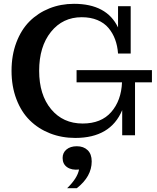

<svg xmlns="http://www.w3.org/2000/svg" viewBox="-20 -715 831 1015"><path d="M377.9 14.2Q306.2 14.2 244.4 -10Q182.6 -34.2 137.5 -78.9Q92.3 -123.5 66.7 -190.9Q41 -258.3 41 -340.8Q41 -422.9 66.4 -490.2Q91.8 -557.6 136.2 -602.1Q180.7 -646.5 241 -670.7Q301.3 -694.8 371.1 -694.8Q544.4 -694.8 604 -569.8V-682.1H670.9V-432.1H604Q601.1 -472.7 588.6 -506.3Q576.2 -540 553.7 -566.9Q531.2 -593.8 495.1 -608.9Q459 -624 412.1 -624Q311.5 -624 249.3 -546.4Q187 -468.8 187 -340.8Q187 -213.9 250 -137.9Q313 -62 417 -62Q515.1 -62 568.1 -122.8Q621.1 -183.6 625 -279.8H384.8V-344.2H783.2V-279.8H693.8V0H626V-132.8Q564.5 14.2 377.9 14.2ZM335 279.8Q389.2 227.1 397.9 181.2Q358.9 185.5 335 168.9Q311 152.3 311 120.1Q311 92.3 331.5 75.2Q352.1 58.1 386.2 58.1Q421.9 58.1 443.4 78.9Q464.8 99.6 464.8 138.2Q464.8 218.3 386.2 279.8Z"/></svg>

Font: Montagu Slab 144pt Medium
Style: Regular
Weight: 500
Designer: Florian Karsten
Foundry: Florian Karsten
Version: Version 1.000